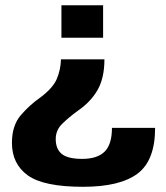

<svg xmlns="http://www.w3.org/2000/svg" viewBox="-20 -613 630 727"><path d="M375.4 -388.4H210.8Q210 -349.8 195.2 -314.5Q180.4 -279.3 132.2 -243.5Q91.6 -215.2 58.4 -176.4Q25.2 -137.5 25.2 -71.7Q25.2 7.6 85.2 51Q145.2 94.3 294.5 94.3Q434 94.3 500.6 44.6Q567.3 -5.1 567.3 -128.8H403.9Q403.9 -66.1 376.1 -38.8Q348.2 -11.4 291.6 -11.4Q236.5 -11.4 213.8 -30.2Q191 -48.9 191 -86.3Q191 -120 215.2 -143.9Q239.3 -167.8 274.4 -193.4Q323.6 -227.1 349.5 -272.4Q375.4 -317.8 375.4 -388.4ZM370.4 -470.2V-593H212.6V-470.2Z"/></svg>

Font: Anybody Thin
Style: Regular
Weight: 100
Designer: Tyler Finck
Foundry: Etcetera Type Company
Version: Version 1.114;gftools[0.9.25]